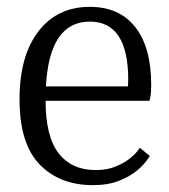

<svg xmlns="http://www.w3.org/2000/svg" viewBox="-20 -530 493 560"><path d="M251 10Q154 10 95.5 -50.5Q37 -111 37 -240Q37 -367 92 -438.5Q147 -510 242 -510Q328 -510 374.5 -451Q421 -392 421 -282Q421 -259 418.5 -247.5Q416 -236 416 -236H113Q113 -132 151 -83Q189 -34 259 -34Q292 -34 316.5 -44Q341 -54 357 -66.5Q373 -79 380.5 -89Q388 -99 388 -99L417 -75Q417 -75 408 -62Q399 -49 379.5 -32.5Q360 -16 328 -3Q296 10 251 10ZM114 -278H353Q353 -278 353.5 -284Q354 -290 354 -297Q354 -467 242 -467Q124 -467 114 -278Z"/></svg>

Font: Arsenal SC
Style: Regular
Weight: 400
Designer: Andrij Shevchenko
Foundry: Stairsfor
Version: Version 2.001; ttfautohint (v1.8.4.7-5d5b)